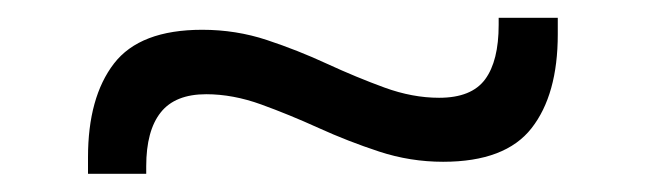

<svg xmlns="http://www.w3.org/2000/svg" viewBox="-20 -395 726 216"><path d="M478.5 -213Q441.5 -213 406.5 -224.5Q371.5 -236 338.5 -251Q305.5 -266 273.8 -277.5Q242 -289 212 -289Q177 -289 160.8 -268.5Q144.5 -248 144.5 -208V-199.5H79V-218Q79 -285.5 108.2 -323.5Q137.5 -361.5 207.5 -361.5Q245.5 -361.5 280.2 -350Q315 -338.5 348 -323.2Q381 -308 412.5 -296.5Q444 -285 474 -285Q510.5 -285 525.8 -305.8Q541 -326.5 541 -367V-375H607.5V-356.5Q607.5 -288.5 578 -250.8Q548.5 -213 478.5 -213Z"/></svg>

Font: Anek Latin Expanded
Style: Regular
Weight: 400
Width: 7
Designer: Yesha Goshar
Foundry: Ek Type
Version: Version 1.003